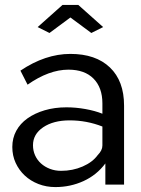

<svg xmlns="http://www.w3.org/2000/svg" viewBox="-20 -750 574 780"><path d="M133 -640 234 -730H298L399 -640L351 -616L266 -679L181 -616ZM205 10Q168 10 136 -2.5Q104 -15 80.5 -37Q57 -59 43.5 -88.5Q30 -118 30 -153Q30 -189 46 -218.5Q62 -248 91.5 -269Q121 -290 161.5 -302Q202 -314 250 -314Q288 -314 327 -307Q366 -300 396 -288V-330Q396 -394 360 -430.5Q324 -467 258 -467Q179 -467 92 -406L63 -463Q164 -531 266 -531Q369 -531 426.5 -476Q484 -421 484 -321V0H408V-86Q373 -39 319.5 -14.5Q266 10 205 10ZM228 -56Q275 -56 315.5 -73.5Q356 -91 377 -120Q396 -139 396 -159V-236Q332 -261 263 -261Q197 -261 155.5 -233Q114 -205 114 -160Q114 -138 122.5 -119Q131 -100 146.5 -86Q162 -72 183 -64Q204 -56 228 -56Z"/></svg>

Font: IngvarSans
Style: Regular
Weight: 500
Version: Version 3.000